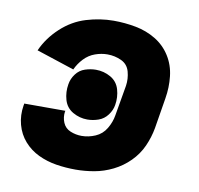

<svg xmlns="http://www.w3.org/2000/svg" viewBox="-66 -607 708 684"><g transform="rotate(10 288.0 -265.0)"><path d="M250 8Q283 8 317 2Q351 -4 383.5 -20Q416 -36 442 -62Q468 -88 482.5 -120.5Q497 -153 503 -187L521 -297Q528 -338 523.5 -378Q519 -418 498.5 -450.5Q478 -483 445 -503Q412 -523 372.5 -530.5Q333 -538 292 -538Q243 -538 193.5 -523Q144 -508 104 -471Q64 -434 43 -387L180 -342Q190 -364 207 -382Q224 -400 246.5 -408Q269 -416 291 -416Q318 -416 341.5 -405Q365 -394 372 -368.5Q379 -343 375 -317L356 -207Q352 -182 338 -158.5Q324 -135 299.5 -124.5Q275 -114 250 -114Q229 -114 209.5 -122Q190 -130 182 -149Q174 -168 177 -189L178 -192H29Q29 -188 28 -185Q22 -149 31 -115.5Q40 -82 62 -57Q84 -32 114.5 -17.5Q145 -3 179.5 2.5Q214 8 250 8ZM260 -175Q280 -175 300 -182Q320 -189 333 -206.5Q346 -224 349 -243Q354 -272 346 -299.5Q338 -327 313.5 -341Q289 -355 260 -355Q241 -355 221 -348.5Q201 -342 188 -324.5Q175 -307 172 -287Q167 -258 175 -230.5Q183 -203 207.5 -189Q232 -175 260 -175Z"/></g></svg>

Font: Iosevka Sparkle Heavy
Style: Italic
Weight: 900
Italic angle: -9°
Designer: Belleve Invis
Foundry: Belleve Invis
Version: Version 4.5.0; ttfautohint (v1.8.3)